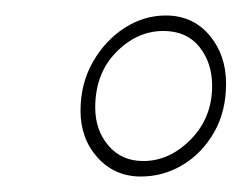

<svg xmlns="http://www.w3.org/2000/svg" viewBox="-20 -748 312 248"><path d="M162 -520Q128 -520 106 -544.5Q84 -569 84 -605Q84 -640 100 -668Q116 -696 141 -712Q166 -728 194 -728Q229 -728 250.5 -702.5Q272 -677 272 -640Q272 -604 256.5 -577Q241 -550 216 -535Q191 -520 162 -520ZM165 -540Q199 -540 226.5 -568Q254 -596 254 -637Q254 -667 237.5 -687.5Q221 -708 191 -708Q157 -708 130 -680.5Q103 -653 103 -609Q103 -580 120 -560Q137 -540 165 -540Z"/></svg>

Font: Georama Extra Expanded Thin
Style: Italic
Weight: 100
Width: 8
Italic angle: -9°
Designer: Jean-Baptiste Levee
Foundry: Production Type
Version: Version 1.000